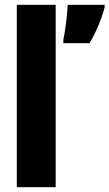

<svg xmlns="http://www.w3.org/2000/svg" viewBox="-20 -780 456 800"><path d="M212 0V-760H50V0ZM416 -749V-760H262C261 -720 251 -648 244 -614V-600H353C380 -646 401 -695 416 -749Z"/></svg>

Font: Noto Sans Devanagari ExtraCondensed Black
Style: Regular
Weight: 900
Width: 2
Designer: Jelle Bosma - Monotype Design Team
Foundry: Monotype Imaging Inc.
Version: Version 2.004